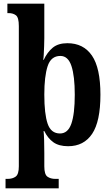

<svg xmlns="http://www.w3.org/2000/svg" viewBox="-20 -780 604 1040"><path d="M10 240V189H21Q48 189 65 176.5Q82 164 82 121V-639Q82 -685 66.5 -697Q51 -709 27 -709H20V-760H220V-573Q220 -554 219 -530Q218 -506 217 -485Q216 -464 214 -456H217Q236 -497 265.5 -521.5Q295 -546 345 -546Q432 -546 478 -479Q524 -412 524 -267Q524 -122 479 -55Q434 12 349 12Q299 12 269 -9.5Q239 -31 220 -70H216Q218 -55 219 -20Q220 15 220 49V121Q220 165 237 177Q254 189 280 189H298V240ZM305 -57Q348 -57 366.5 -110Q385 -163 385 -267Q385 -368 367 -422.5Q349 -477 307 -477Q256 -477 238 -421.5Q220 -366 220 -268Q220 -163 238 -110Q256 -57 305 -57Z"/></svg>

Font: Noto Serif Lao Condensed
Style: Bold
Weight: 700
Width: 3
Designer: Monotype Design Team
Foundry: Monotype Imaging Inc.
Version: Version 2.003; ttfautohint (v1.8.4.7-5d5b)